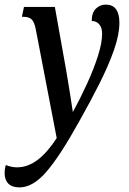

<svg xmlns="http://www.w3.org/2000/svg" viewBox="-69 -566 558 833"><path d="M16 247Q-17 247 -33 230.5Q-49 214 -49 184Q-49 168 -44 150Q-19 160 5 160Q52 160 95 127Q138 94 177 33L86 -440Q80 -470 68.5 -481.5Q57 -493 34 -493H26L35 -536H169L217 -267Q221 -244 226.5 -210.5Q232 -177 237.5 -142.5Q243 -108 247 -80Q280 -140 309 -203.5Q338 -267 356 -323.5Q374 -380 374 -420Q374 -446 361.5 -460.5Q349 -475 329 -475Q329 -511 347 -528.5Q365 -546 390 -546Q449 -546 449 -467Q449 -416 425.5 -349Q402 -282 362.5 -203.5Q323 -125 275 -40Q192 110 133 178.5Q74 247 16 247Z"/></svg>

Font: Noto Serif ExtraCondensed Medium
Style: Italic
Weight: 500
Width: 2
Italic angle: -12°
Designer: Monotype Design Team
Foundry: Monotype Imaging Inc.
Version: Version 2.013; ttfautohint (v1.8.4.7-5d5b)